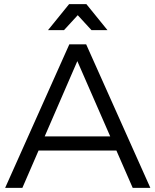

<svg xmlns="http://www.w3.org/2000/svg" viewBox="-20 -916 758 936"><path d="M318 -700H400L713 0H627L357 -618L89 0H5ZM143 -251H568V-182H143ZM317 -896H401L504 -769H426L336 -867H382L292 -769H214Z"/></svg>

Font: Alexandria Light
Style: Regular
Weight: 300
Designer: Mohamed Gaber
Foundry: Kief Type Foundry
Version: Version 5.100